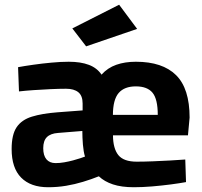

<svg xmlns="http://www.w3.org/2000/svg" viewBox="-20 -771 845 802"><path d="M181 11.1Q108.2 11.1 68.4 -29Q28.6 -69.2 28.6 -148.3Q28.6 -208.9 49.6 -239.8Q70.6 -270.7 113.3 -283.8Q155.9 -297 220 -301.9L325.1 -309.8V-338.6Q325.1 -371.2 307.1 -385.8Q289.1 -400.3 256.1 -400.3Q227.2 -400.3 190.7 -398.6Q154.2 -396.9 119.4 -394.5Q84.6 -392.1 59.3 -389.1L55.5 -490.4Q81.9 -495.3 118.8 -500.5Q155.7 -505.8 195.1 -509.4Q234.4 -513.1 267 -513.1Q317.2 -513.1 351.3 -500.1Q385.4 -487.2 404.1 -459.2Q429.5 -487.7 465.7 -500.4Q501.9 -513.1 547.5 -513.1Q658.9 -513.1 715.4 -457.2Q772 -401.3 772 -279.8L765.1 -205.6H451.9Q452.3 -150.7 474.3 -123.2Q496.4 -95.7 551 -95.7Q581.3 -95.7 618.5 -97.2Q655.6 -98.7 691.9 -100.7Q728.2 -102.7 753.9 -104.7L757 -10.4Q731.5 -5.7 694.1 -0.7Q656.6 4.2 615.6 7.7Q574.5 11.1 538.7 11.1Q487.5 11.1 451.7 -0.8Q415.9 -12.7 392.9 -34.6Q361.5 -22 327 -11.6Q292.6 -1.1 256.2 5Q219.8 11.1 181 11.1ZM212.3 -89.7Q229.4 -89.7 248.5 -93Q267.6 -96.4 285 -101Q302.4 -105.7 315.6 -110.1Q328.9 -114.4 335 -117Q328.8 -136.9 326.3 -167Q323.9 -197 323.9 -223.9L222.5 -215.7Q191.3 -213.5 175.9 -198.3Q160.6 -183 160.6 -151.9Q160.6 -121.5 173.9 -105.6Q187.3 -89.7 212.3 -89.7ZM451.6 -291.1H639Q639 -356.9 617.2 -383.6Q595.3 -410.2 547.5 -410.2Q499.5 -410.2 475.7 -382.6Q451.9 -354.9 451.6 -291.1ZM339.8 -577.4 282.1 -652.3 477.6 -751.3 552.8 -650.3Z"/></svg>

Font: Cairo
Style: Regular
Weight: 400
Designer: Mohamed Gaber, Accademia di Belle Arti di Urbino
Foundry: Kief Type Foundry, Accademia di Belle Arti di Urbino
Version: Version 3.120